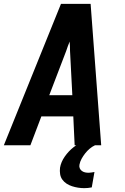

<svg xmlns="http://www.w3.org/2000/svg" viewBox="-29 -755 649 998"><path d="M-9 0 288 -735H442L497 0H359L352 -150H186L129 0ZM347 -260 335 -490Q335 -502 334.5 -514.5Q334 -527 333 -539Q328 -527 323.5 -514.5Q319 -502 315 -490L227 -260ZM409 223Q393 223 377 220.5Q361 218 345.5 213Q330 208 317 199.5Q304 191 295 178.5Q286 166 283.5 150Q281 134 283 117Q288 87 307.5 59Q327 31 353 10.5Q379 -10 410 -22.5Q441 -35 471 -39L465 0Q450 7 437 18Q424 29 413.5 42.5Q403 56 395 70.5Q387 85 384 101Q382 111 385.5 119.5Q389 128 396.5 133.5Q404 139 413 141Q422 143 432 143Q439 143 447 141.5Q455 140 462 139L448 219Q438 221 428.5 222Q419 223 409 223Z"/></svg>

Font: Iosevka Aile Extrabold
Style: Italic
Weight: 800
Italic angle: -9°
Designer: Belleve Invis
Foundry: Belleve Invis
Version: Version 31.1.0; ttfautohint (v1.8.4)